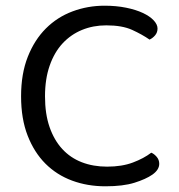

<svg xmlns="http://www.w3.org/2000/svg" viewBox="-20 -641 628 674"><path d="M533 -541Q533 -527 524.5 -517Q516 -507 505 -502Q479 -520 444 -536Q409 -552 353 -552Q307 -552 268 -536Q229 -520 200 -489Q171 -458 154.5 -411Q138 -364 138 -303Q138 -241 154 -195Q170 -149 198.5 -118Q227 -87 267 -71.5Q307 -56 356 -56Q408 -56 446.5 -70.5Q485 -85 511 -105Q521 -101 530 -90.5Q539 -80 539 -66Q539 -45 515 -28Q492 -12 452 0.5Q412 13 350 13Q287 13 233 -7Q179 -27 139.5 -66.5Q100 -106 77 -165Q54 -224 54 -303Q54 -382 77.5 -441.5Q101 -501 141 -541Q181 -581 234.5 -601Q288 -621 347 -621Q388 -621 422.5 -614Q457 -607 481.5 -595.5Q506 -584 519.5 -569.5Q533 -555 533 -541Z"/></svg>

Font: Baloo Bhai 2
Style: Regular
Weight: 400
Designer: Supriya Tembe, Noopur Datye and Ek Type
Foundry: Ek Type
Version: Version 1.640;PS 1.000;hotconv 16.6.51;makeotf.lib2.5.65220;